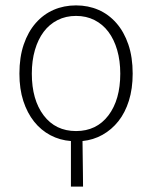

<svg xmlns="http://www.w3.org/2000/svg" viewBox="-20 -512 564 712"><path d="M262 -26Q338 -26 382 -84Q426 -142 426 -239Q426 -287 414.5 -326.5Q403 -366 382 -394Q361 -422 330.5 -437.5Q300 -453 262 -453Q224 -453 193.5 -437.5Q163 -422 142 -394Q121 -366 109.5 -326.5Q98 -287 98 -239Q98 -142 142 -84Q186 -26 262 -26ZM243 180V11Q202 8 167 -10.5Q132 -29 106.5 -61Q81 -93 66.5 -137.5Q52 -182 52 -239Q52 -300 68 -347Q84 -394 112.5 -426.5Q141 -459 179 -475.5Q217 -492 262 -492Q307 -492 345 -475.5Q383 -459 411.5 -426.5Q440 -394 456 -347Q472 -300 472 -239Q472 -183 458 -138.5Q444 -94 419 -62.5Q394 -31 360 -12Q326 7 286 11Q286 35 286.5 54Q287 73 287 91Q287 109 287.5 130Q288 151 288 180Z"/></svg>

Font: hySource Sans Pro Light
Style: Regular
Weight: 300
Designer: Paul D. Hunt
Foundry: Adobe Systems Incorporated
Version: Version 2.021;PS 2.000;hotconv 1.0.86;makeotf.lib2.5.63406